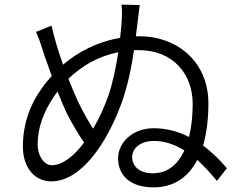

<svg xmlns="http://www.w3.org/2000/svg" viewBox="-20 -800 1040 831"><path d="M492 -574C482 -510 468 -440 448 -383C430 -333 408 -285 383 -243C360 -279 338 -318 319 -358C307 -383 292 -418 276 -459C334 -515 406 -557 492 -574ZM203 -689 136 -662C152 -625 161 -597 172 -561L204 -471C188 -454 173 -436 161 -418C113 -352 79 -267 79 -166C79 -72 132 -15 202 -15C331 -15 444 -180 509 -362C534 -434 549 -509 560 -583H580C732 -583 814 -477 814 -350C814 -300 809 -251 798 -207C754 -230 702 -245 645 -245C555 -245 491 -184 491 -115C491 -36 550 11 644 11C732 11 795 -33 834 -108C868 -77 897 -43 919 -17L962 -72C936 -102 902 -138 859 -170C874 -223 882 -284 882 -352C882 -536 743 -643 585 -643H568L575 -700C578 -720 581 -755 585 -778L506 -780C509 -751 508 -731 506 -698L500 -636C399 -619 316 -574 253 -520C233 -576 215 -635 203 -689ZM778 -149C751 -90 707 -50 641 -50C585 -50 552 -79 552 -121C552 -155 584 -190 647 -190C695 -190 739 -173 778 -149ZM344 -183C299 -123 250 -85 204 -85C173 -85 143 -122 143 -175C143 -247 168 -315 214 -383L229 -404C244 -367 258 -332 271 -306C293 -263 319 -219 344 -183Z"/></svg>

Font: Noto Sans HK DemiLight
Style: Regular
Weight: 350
Designer: Ryoko NISHIZUKA 西塚涼子 (kana, bopomofo & ideographs); Paul D. Hunt (Latin, Greek & Cyrillic); Sandoll Communications 산돌커뮤니
Foundry: Adobe
Version: Version 2.004;hotconv 1.0.118;makeotfexe 2.5.65603